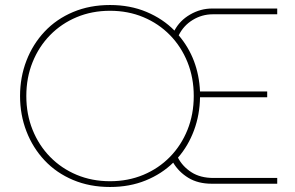

<svg xmlns="http://www.w3.org/2000/svg" viewBox="-20 -733 1176 766"><path d="M419 13Q338 13 271.5 -15Q205 -43 158 -93Q111 -143 85.5 -209Q60 -275 60 -350Q60 -425 85.5 -491Q111 -557 158 -607Q205 -657 271.5 -685Q338 -713 419 -713Q499 -713 564.5 -685.5Q630 -658 676 -611Q697 -651 738.5 -675Q780 -699 826 -699H1086V-676H829Q786 -676 749 -653.5Q712 -631 693 -592Q772 -499 778 -368H1046V-345H778Q777 -275 754 -213Q731 -151 690 -104Q708 -69 743.5 -46Q779 -23 832 -23H1086V0H825Q770 0 731.5 -23.5Q693 -47 671 -84Q625 -39 561 -13Q497 13 419 13ZM419 -10Q491 -10 552 -35.5Q613 -61 658 -107Q703 -153 728 -215Q753 -277 753 -350Q753 -423 728 -485Q703 -547 658 -593Q613 -639 552 -664.5Q491 -690 419 -690Q347 -690 286 -664.5Q225 -639 180 -593Q135 -547 110 -485Q85 -423 85 -350Q85 -277 110 -215Q135 -153 180 -107Q225 -61 286 -35.5Q347 -10 419 -10Z"/></svg>

Font: MuseoModerno Thin Thin
Style: Regular
Weight: 250
Version: Version 1.003